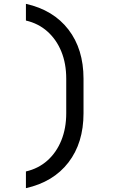

<svg xmlns="http://www.w3.org/2000/svg" viewBox="-20 -860 640 1000"><path d="M115 120V33Q180 18 227 -24Q274 -66 299.5 -129Q325 -192 325 -270V-450Q325 -529 299.5 -591.5Q274 -654 227 -696Q180 -738 115 -753V-840Q258 -808 336.5 -706Q415 -604 415 -450V-270Q415 -116 336.5 -14Q258 88 115 120Z"/></svg>

Font: JetBrainsMonoNL NFM
Style: Regular
Weight: 400
Monospace: yes
Designer: Philipp Nurullin, Konstantin Bulenkov
Foundry: JetBrains
Version: Version 2.304; ttfautohint (v1.8.4.7-5d5b);Nerd Fonts 3.3.0